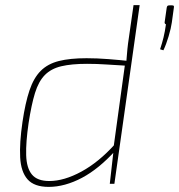

<svg xmlns="http://www.w3.org/2000/svg" viewBox="-20 -720 701 752"><path d="M319 -492Q360 -492 404.5 -488.5Q449 -485 496 -480L486 -462Q432 -465 395.5 -467.5Q359 -470 321 -470Q260 -470 220 -460.5Q180 -451 155.5 -426Q131 -401 117 -355.5Q103 -310 92 -238Q81 -163 82.5 -112.5Q84 -62 105 -36.5Q126 -11 173 -11Q231 -11 299 -48Q367 -85 430 -155V-128Q399 -94 366.5 -67.5Q334 -41 301 -23.5Q268 -6 235 3Q202 12 171 12Q114 12 88 -17.5Q62 -47 59 -103.5Q56 -160 68 -242Q79 -317 95.5 -366Q112 -415 139.5 -442.5Q167 -470 210.5 -481Q254 -492 319 -492ZM527 -700 428 0H410L425 -133L424 -137L469 -464L475 -481Q477 -507 479 -527.5Q481 -548 485 -574L503 -700ZM654 -699Q659 -699 660.5 -697Q662 -695 661 -690L653 -632Q650 -610 640.5 -578Q631 -546 620 -523L607 -527Q615 -551 620.5 -573.5Q626 -596 630 -625Q628 -625 626 -627.5Q624 -630 625 -634L633 -690Q634 -695 636 -697Q638 -699 644 -699Z"/></svg>

Font: Exo 2 Thin
Style: Italic
Weight: 250
Italic angle: -8°
Designer: Natanael Gama
Foundry: Natanael Gama
Version: Version 2.010